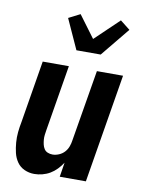

<svg xmlns="http://www.w3.org/2000/svg" viewBox="-87 -836 675 904"><g transform="rotate(10 250.0 -383.5)"><path d="M140 8Q115 8 93 -2Q71 -12 57.5 -31.5Q44 -51 38.5 -74.5Q33 -98 31 -123Q29 -148 31.5 -173Q34 -198 39 -223L88 -520H213L161 -206Q159 -194 157.5 -182Q156 -170 157 -158.5Q158 -147 160.5 -136Q163 -125 169 -115.5Q175 -106 186 -101.5Q197 -97 209 -97Q224 -97 239.5 -103.5Q255 -110 266 -122Q277 -134 282.5 -149Q288 -164 290 -179L347 -520H472L386 0H261L272 -69Q261 -52 246.5 -37Q232 -22 215 -12Q198 -2 178.5 3Q159 8 140 8ZM235 -600 170 -743 225 -771 303 -666 417 -775 464 -738 351 -600Z"/></g></svg>

Font: Iosevka SS18 Extrabold
Style: Italic
Weight: 800
Italic angle: -9°
Monospace: yes
Designer: Belleve Invis
Foundry: Belleve Invis
Version: Version 25.1.1; ttfautohint (v1.8.4)